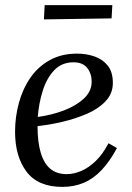

<svg xmlns="http://www.w3.org/2000/svg" viewBox="-20 -721 517 752"><path d="M282 -511Q318 -511 350 -500Q382 -489 402 -464Q422 -439 422 -396Q422 -355 394 -325Q366 -295 321 -275.5Q276 -256 225 -244Q174 -232 127 -227Q127 -165 139.5 -123Q152 -81 177 -60Q202 -39 241 -39Q270 -39 299.5 -52Q329 -65 356 -91.5Q383 -118 405 -160L438 -141Q410 -89 378 -55Q346 -21 308 -5Q270 11 224 11Q129 11 84 -48.5Q39 -108 39 -205Q39 -263 54 -318Q69 -373 99 -416.5Q129 -460 175 -485.5Q221 -511 282 -511ZM268 -477Q222 -477 192.5 -446Q163 -415 147.5 -366Q132 -317 128 -263Q181 -270 229 -288Q277 -306 308 -334.5Q339 -363 339 -401Q339 -433 321.5 -455Q304 -477 268 -477ZM152 -645 155 -701H420L417 -649Z"/></svg>

Font: Lora Italic
Style: Italic
Weight: 400
Italic angle: -3°
Designer: Olga Karpushina, Alexei Vanyashin (Cyrillic)
Foundry: Cyreal
Version: Version 2.210; ttfautohint (v1.8.1.43-b0c9)